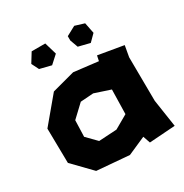

<svg xmlns="http://www.w3.org/2000/svg" viewBox="-155 -776 871 907"><g transform="rotate(-30 281.0 -322.0)"><path d="M390.6 -449.2 258.8 -464.8 134.8 -431.6 20.5 -294.9 23.4 -106.4 120.1 -6.8 295.9 7.8 393.6 -35.2 407.2 3.9 547.9 -5.9 525.4 -155.3 523.4 -393.6 534.2 -454.1 396.5 -477.5ZM220.7 -326.2 291 -331.1 377 -302.7 374 -169.9 300.8 -127.9 203.1 -122.1 151.4 -174.8 154.3 -263.7ZM107.4 -597.7 127 -558.6 189.5 -543 232.4 -582 212.9 -648.4H138.7ZM322.3 -601.6 337.9 -558.6 400.4 -543 435.5 -578.1 423.8 -636.7 373 -652.3 322.3 -625Z"/></g></svg>

Font: MaokenAssortedSans-TC
Style: Regular
Weight: 500
Version: Version 0.83